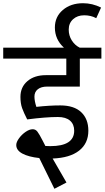

<svg xmlns="http://www.w3.org/2000/svg" viewBox="-40 -985 650 1193"><path d="M174 -385Q174 -357 186 -321Q266 -330 335 -330Q420 -330 464.5 -288Q509 -246 509 -173Q509 -94 451.5 -49Q394 -4 287 0L373 149L298 188L204 -3Q138 -10 99.5 -30.5Q61 -51 61 -84Q61 -102 78 -125.5Q95 -149 119 -165.5Q143 -182 163 -182Q181 -182 192.5 -167Q204 -152 224 -113Q233 -94 242 -78Q253 -77 273 -77Q421 -77 421 -173Q421 -213 395 -235.5Q369 -258 320 -258Q245 -258 129 -243Q108 -284 97.5 -313Q87 -342 87 -383Q87 -444 130.5 -481Q174 -518 245 -518H372V-621H-20V-689H357Q301 -740 301 -814Q301 -881 350.5 -923Q400 -965 476 -965Q534 -965 588 -938L558 -872Q525 -890 483 -890Q441 -890 414 -865.5Q387 -841 387 -801Q387 -764 406 -734Q425 -704 455 -689H590V-621H456V-447H253Q216 -447 195 -430.5Q174 -414 174 -385Z"/></svg>

Font: FiraGOUPP
Style: Medium
Weight: 400
Designer: bBox Type
Foundry: bBox Type GmbH
Version: Version 1.001